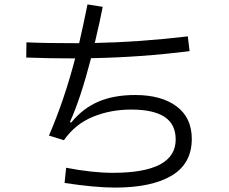

<svg xmlns="http://www.w3.org/2000/svg" viewBox="-20 -824 1040 871"><path d="M850 -194Q850 -82 759 -27.5Q668 27 502 27Q412 27 273 6L280 -63Q399 -40 492 -40Q777 -40 777 -191Q777 -261 726 -294Q675 -327 576 -327Q481 -327 401 -294Q321 -261 270 -188L202 -209Q271 -368 321 -559Q195 -559 99 -563L100 -632Q177 -628 339 -628Q355 -696 377 -804L446 -793Q437 -744 410 -629Q612 -633 832 -659L840 -592Q617 -564 393 -560Q345 -375 297 -270L303 -268Q355 -332 425.5 -362.5Q496 -393 593 -393Q712 -393 781 -341.5Q850 -290 850 -194Z"/></svg>

Font: IBM Plex Sans SC
Style: Regular
Weight: 400
Designer: Mike Abbink; Paul van der Laan; Pieter van Rosmalen; Eunyou Noh; Wujin Sim; Chorong Kim; Dohee Lee; Yejin We; Jinhee Kim
Foundry: Sandoll Inc.
Version: Version 1.000